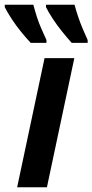

<svg xmlns="http://www.w3.org/2000/svg" viewBox="-52 -786 388 806"><path d="M20 0 135 -542H260L145 0ZM249 -606Q231 -626 209.5 -652.5Q188 -679 170 -706.5Q152 -734 141 -756V-766H261Q267 -743 275.5 -717.5Q284 -692 294.5 -667Q305 -642 316 -618V-606ZM77 -606Q58 -626 36.5 -652.5Q15 -679 -3 -706.5Q-21 -734 -32 -756V-766H88Q94 -743 102 -717.5Q110 -692 121 -667Q132 -642 143 -618V-606Z"/></svg>

Font: Noto Sans Display SemiBold
Style: Italic
Weight: 600
Italic angle: -12°
Designer: Monotype Design Team
Foundry: Monotype Imaging Inc.
Version: Version 2.003